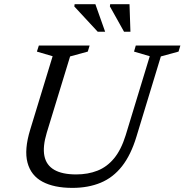

<svg xmlns="http://www.w3.org/2000/svg" viewBox="-20 -904 898 934"><path d="M207.5 -258.5Q187 -190.5 196 -145.5Q205 -100.5 243.8 -78Q282.5 -55.5 350.5 -55.5Q408 -55.5 454.2 -73.8Q500.5 -92 535 -133.8Q569.5 -175.5 591.5 -246.5L708.5 -630.5L632 -653L640.5 -682.5H857.5L848.5 -653L762.5 -629.5L644 -240Q617 -150.5 573.5 -95.2Q530 -40 469.5 -15Q409 10 332 10Q243 10 186.8 -20Q130.5 -50 113.8 -112.8Q97 -175.5 127 -273.5L236 -630.5L159.5 -653L169 -682.5H416L407 -653L321 -629.5ZM491.5 -749.5H455.5L341.5 -872.5L343 -883.5H444ZM614.5 -749.5H583.5L514.5 -873L516 -883.5H610Z"/></svg>

Font: Newsreader
Style: Italic
Weight: 400
Italic angle: -17°
Designer: Hugues Gentile
Foundry: Production Type
Version: Version 1.003